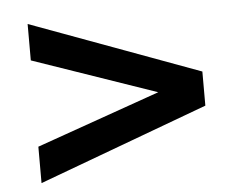

<svg xmlns="http://www.w3.org/2000/svg" viewBox="-42 -599 733 583"><g transform="rotate(-5 325.0 -307.5)"><path d="M62 -65V-176L439 -309L62 -439V-550L578 -360V-256Z"/></g></svg>

Font: Azeret Mono Medium
Style: Regular
Weight: 500
Designer: Martin Vácha
Foundry: Displaay
Version: Version 1.002